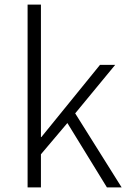

<svg xmlns="http://www.w3.org/2000/svg" viewBox="-20 -815 561 835"><path d="M100 0H158V-144L273 -280L445 0H509L307 -322L481 -533H415L160 -219H158V-795H100Z"/></svg>

Font: Source Han Sans SC Light
Style: Regular
Weight: 300
Designer: Ryoko NISHIZUKA (kana & ideographs); Paul D. Hunt (Latin, Greek & Cyrillic); Wenlong ZHANG (bopomofo); Sandoll Communica
Foundry: Adobe Systems Incorporated
Version: Version 1.004;PS 1.004;hotconv 1.0.82;makeotf.lib2.5.63406